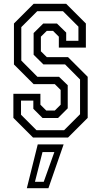

<svg xmlns="http://www.w3.org/2000/svg" viewBox="-20 -720 529 1005"><path d="M153 0 50 -103V-229H191.5V-172L222 -141.5H267L297.5 -172V-249L267 -279.5H156L53 -382.5V-597L156 -700H326.5L429.5 -597V-471H288V-528L257.5 -558.5H225L194 -528V-451.5L225 -421H336L439 -318V-103L336 0ZM171 -38.5H315.5L399 -122V-304L320.5 -383H207L156 -433.5V-547L206.5 -597H278L326.5 -549.5V-506.5H390.5V-580.5L309.5 -661.5H175L91.5 -578V-403L176 -318H289L334.5 -274V-153L284 -102.5H202.5L154.5 -150.5V-193.5H90V-119.5ZM120.5 265 177.5 36H313L233.5 265ZM163 231.5H209L264.5 76H202.5Z"/></svg>

Font: Tourney Condensed
Style: Regular
Weight: 400
Width: 3
Designer: Tyler Finck
Foundry: Etcetera Type Co
Version: Version 1.010; ttfautohint (v1.8.3)